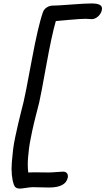

<svg xmlns="http://www.w3.org/2000/svg" viewBox="-20 -837 616 1122"><path d="M95.2 265.1Q68.8 265.1 61 242.2Q52.2 216.8 49.1 184.1Q45.9 151.4 49.1 111.6Q52.2 71.8 56.4 37.4Q60.5 2.9 70.6 -43.5Q80.6 -89.8 86.9 -116.7Q93.3 -143.6 104.2 -187.5Q115.2 -231.4 118.2 -243.2Q126 -272.9 164.6 -480.5Q203.1 -688 231 -766.1Q236.8 -782.7 253.2 -793.5Q269.5 -804.2 288.1 -804.2Q313.5 -804.2 396.2 -810.5Q479 -816.9 515.1 -816.9Q548.3 -816.9 564 -808.1Q579.6 -799.3 575.2 -778.8Q571.3 -757.8 553.7 -741.5Q536.1 -725.1 515.1 -725.1Q507.8 -725.1 497.6 -726.1Q487.3 -727.1 481 -727.1Q451.7 -727.1 381.3 -720.7Q311 -714.4 306.2 -713.9Q282.7 -633.8 250 -452.6Q217.3 -271.5 209 -237.8Q206.5 -227.1 200.2 -203.1Q193.8 -179.2 189.5 -161.6Q185.1 -144 178.5 -117.2Q171.9 -90.3 167.5 -68.4Q163.1 -46.4 157.7 -19.3Q152.3 7.8 149.4 31.7Q146.5 55.7 144.3 80.3Q142.1 105 142.3 127.9Q142.6 150.9 145 170.9Q160.6 169.9 179.4 169.9Q198.2 169.9 222.7 170.4Q247.1 170.9 261.2 170.9Q279.3 170.9 310.1 168.5Q340.8 166 348.1 166Q364.3 166 371.6 175.8Q378.9 185.5 376 201.2Q363.8 258.8 267.1 258.8Q250 258.8 217.3 257.8Q184.6 256.8 169.9 256.8Q154.8 257.3 130.1 261.2Q105.5 265.1 95.2 265.1Z"/></svg>

Font: Shantell Sans Irregular
Style: Italic
Weight: 400
Italic angle: -11.31°
Designer: Stephen Nixon, Anya Danilova, Shantell Martin
Foundry: Arrow Type
Version: Version 1.006;[9816181b4]